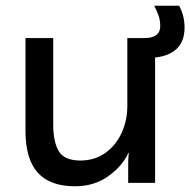

<svg xmlns="http://www.w3.org/2000/svg" viewBox="-20 -639 665 671"><path d="M522 -438V0H428V-67Q428 -82 429 -91.5Q430 -101 430 -104H428Q409 -60 359.5 -24Q310 12 242 12Q155 12 112 -35.5Q69 -83 69 -182V-506H166V-204Q166 -143 185.5 -110.5Q205 -78 261 -78Q311 -78 348 -104.5Q385 -131 405 -174.5Q425 -218 425 -269V-506H485Q540 -506 540 -548Q540 -566 535 -582Q530 -598 519 -619H606Q625 -584 625 -543Q625 -495 598 -469Q571 -443 522 -438Z"/></svg>

Font: Museo Sans Medium
Style: Regular
Weight: 500
Designer: Jos Buivenga
Foundry: Jos Buivenga & Rosetta Type Foundry (extension, remastering)
Version: Version 3.600;PS 1.000;hotconv 1.0.88;makeotf.lib2.5.647800;